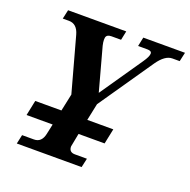

<svg xmlns="http://www.w3.org/2000/svg" viewBox="-128 -613 962 972"><g transform="rotate(20 353.0 -126.5)"><path d="M412.1 234.4H63L73.7 185.5H137.7Q178.7 185.5 189 136.7L237.8 -92.8L157.2 -386.2Q142.6 -439.5 98.6 -439.5H65.4L76.2 -488.3H389.6L379.4 -439.5H327.6Q302.7 -439.5 298.8 -421.9Q297.9 -416.5 297.9 -410.2Q297.9 -397.5 302.2 -379.4L365.2 -148.4L522 -376.5Q544.4 -408.7 544.4 -424.8Q544.4 -439.5 521.5 -439.5H471.2L481.4 -488.3H706.1L695.3 -439.5H655.8Q616.7 -439.5 578.1 -384.3L376.5 -91.3Q326.2 146.5 326.2 154.3Q326.2 185.5 358.4 185.5H422.9ZM480.5 82H60.1L77.1 0H497.6Z"/></g></svg>

Font: Munson
Style: Bold Italic
Weight: 700
Italic angle: -12°
Designer: Paul James MIller
Foundry: High-Logic / Made with FontCreator
Version: Version 2.10;May 5, 2019;FontCreator 11.5.0.2430 64-bit